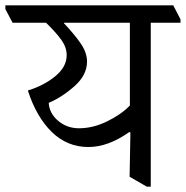

<svg xmlns="http://www.w3.org/2000/svg" viewBox="-51 -665 694 717"><path d="M623 -580H512V32H497L433 -5L436 -170L432 -172Q353 -116 279 -116Q200 -116 142.5 -172Q85 -228 53 -327Q112 -345 155 -380Q198 -415 198 -459Q198 -488 178.5 -515.5Q159 -543 121 -580H-4L-31 -631V-645H596L623 -593ZM434 -271V-580H188V-578Q225 -539 249.5 -504Q274 -469 274 -435Q274 -385 227.5 -343.5Q181 -302 131 -281Q133 -242 166 -214Q199 -186 244 -186Q296 -186 348.5 -211.5Q401 -237 434 -271Z"/></svg>

Font: Martel
Style: Regular
Weight: 400
Designer: Dan Reynolds
Foundry: Dan Reynolds
Version: Version 1.001; ttfautohint (v1.1) -l 5 -r 5 -G 72 -x 0 -D la